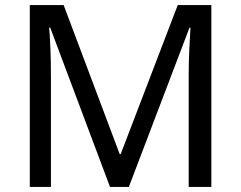

<svg xmlns="http://www.w3.org/2000/svg" viewBox="-20 -734 947 754"><path d="M412 0 177 -626H173Q176 -595 178 -542.5Q180 -490 180 -433V0H97V-714H230L450 -129H454L678 -714H810V0H721V-439Q721 -491 723.5 -542Q726 -593 728 -625H724L486 0Z"/></svg>

Font: TSCustom
Style: Regular
Weight: 400
Designer: Monotype Design Team
Foundry: Monotype Imaging Inc.
Version: Version 2.004; ttfautohint (v1.8.3) -l 8 -r 50 -G 200 -x 14 